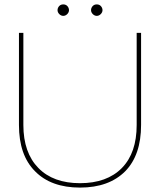

<svg xmlns="http://www.w3.org/2000/svg" viewBox="-20 -848 737 871"><path d="M154 -86C109 -132 86 -197 86 -281V-699H66V-281C66 -190 90 -120 139 -71C187 -22 255 3 343 3C431 3 499 -22 548 -71C596 -120 620 -190 620 -281V-699H600V-281C600 -197 578 -132 533 -86C488 -40 424 -17 343 -17C262 -17 199 -40 154 -86ZM285 -821C280 -826 274 -828 267 -828C260 -828 254 -826 249 -821C244 -816 241 -809 241 -802C241 -795 244 -789 249 -784C254 -779 260 -776 267 -776C274 -776 280 -779 285 -784C290 -789 293 -795 293 -802C293 -809 290 -816 285 -821ZM437 -821C432 -826 426 -828 419 -828C412 -828 406 -826 401 -821C396 -816 393 -809 393 -802C393 -795 396 -789 401 -784C406 -779 412 -776 419 -776C426 -776 432 -779 437 -784C442 -789 445 -795 445 -802C445 -809 442 -816 437 -821Z"/></svg>

Font: Argentum Sans Thin
Style: Regular
Weight: 250
Designer: Julieta Ulanovsky
Foundry: Julieta Ulanovsky
Version: Version 5.001;February 15, 2019;FontCreator 11.5.0.2425 64-b